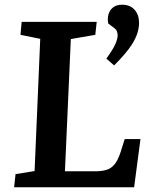

<svg xmlns="http://www.w3.org/2000/svg" viewBox="-20 -796 651 816"><path d="M46 -56 127 -69 151 -631 67 -648 72 -703H391L385 -648L281 -630L256 -68H385Q410 -68 430.5 -73.5Q451 -79 466 -96.5Q481 -114 493 -151L510 -205H577L550 0H40ZM465 -518 432 -547Q459 -584 469.5 -607Q480 -630 480 -647Q480 -654 477 -662.5Q474 -671 464 -678L440 -696Q436 -716 441 -734.5Q446 -753 460.5 -764.5Q475 -776 499 -776Q533 -776 552 -754.5Q571 -733 571 -699Q571 -673 560.5 -645.5Q550 -618 526.5 -587Q503 -556 465 -518Z"/></svg>

Font: Literata 18pt SemiBold
Style: Italic
Weight: 600
Italic angle: -2°
Designer: Latin by Veronika Burian and Jose Scaglione. Greek by Irene Vlachou. Cyrillic by Vera Evstafieva
Foundry: TypeTogether
Version: Version 3.103;gftools[0.9.29]